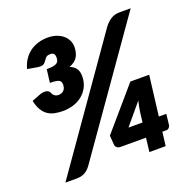

<svg xmlns="http://www.w3.org/2000/svg" viewBox="-129 -859 982 987"><g transform="rotate(-20 362.0 -366.0)"><path d="M205 -42.5Q196 -30 186.8 -21.8Q177.5 -13.5 167.8 -8.8Q158 -4 147.5 -2Q137 0 125 0H64L539.5 -678.5Q557 -702 577.5 -714.8Q598 -727.5 625 -727.5H686ZM78.5 -616Q86.5 -646 101.8 -667.8Q117 -689.5 137.2 -703.8Q157.5 -718 181.8 -725Q206 -732 232.5 -732Q261 -732 282.2 -724Q303.5 -716 317.8 -703.2Q332 -690.5 339.2 -674.2Q346.5 -658 346.5 -641.5Q346.5 -608.5 333.5 -586.5Q320.5 -564.5 287.5 -551.5Q310 -543 321.2 -527.2Q332.5 -511.5 332.5 -486.5Q332.5 -450.5 318.5 -424.8Q304.5 -399 282.8 -382.2Q261 -365.5 233.8 -357.8Q206.5 -350 180.5 -350Q154.5 -350 133.5 -354.5Q112.5 -359 96 -370.5Q79.5 -382 67.8 -401.8Q56 -421.5 49.5 -452.5L98.5 -471.5Q117.5 -478 132.2 -474.8Q147 -471.5 151.5 -460Q156 -447.5 165 -441.5Q174 -435.5 185.5 -435.5Q203.5 -435.5 214.5 -446.5Q225.5 -457.5 225.5 -478Q225.5 -497 211.8 -503Q198 -509 164.5 -509L173.5 -581Q193.5 -581 206.8 -583Q220 -585 227.8 -589.8Q235.5 -594.5 238.5 -602.2Q241.5 -610 241.5 -621.5Q241.5 -632.5 236.2 -640Q231 -647.5 216.5 -647.5Q203 -647.5 195.8 -642.5Q188.5 -637.5 182.5 -627.5Q177.5 -620 173 -615.2Q168.5 -610.5 162.8 -608Q157 -605.5 149.8 -605.2Q142.5 -605 132.5 -606.5ZM542.5 -155 548.5 -206.5Q550.5 -220 553.2 -235.5Q556 -251 560.5 -268.5L465.5 -155ZM672.5 -155 665.5 -94.5Q664 -87.5 658.2 -81.5Q652.5 -75.5 643.5 -75.5H622L612.5 0H523.5L532.5 -75.5H394.5Q381 -75.5 373.8 -81.8Q366.5 -88 365.5 -97.5L361.5 -148.5L555.5 -374H658.5L631.5 -155Z"/></g></svg>

Font: Lato ExtraBold
Style: Italic
Weight: 800
Italic angle: -7°
Designer: Lukasz Dziedzic with Adam Twardoch and Botio Nikoltchev
Foundry: tyPoland Lukasz Dziedzic
Version: Version 2.015; 2015-08-06; http://www.latofonts.com/